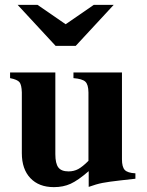

<svg xmlns="http://www.w3.org/2000/svg" viewBox="-20 -747 596 781"><path d="M530.8 -42V-20L470.2 -13.2Q421.9 -7.8 396.7 -2.9Q371.6 2 340.8 13.2V-50.8Q297.4 -13.2 267.3 0.5Q237.3 14.2 199.2 14.2Q138.2 14.2 103.5 -22.5Q68.8 -59.1 68.8 -124V-371.1Q67.9 -401.9 59.3 -412.6Q50.8 -423.3 21 -429.2V-452.1H205.1V-120.1Q205.1 -82 217.3 -65.9Q229.5 -49.8 258.8 -49.8Q280.3 -49.8 297.9 -59.1Q315.4 -68.4 339.8 -92.8V-371.1Q339.4 -403.3 327.1 -414.8Q314.9 -426.3 278.8 -429.2V-452.1H476.1V-99.1Q476.1 -67.9 487.5 -55.7Q499 -43.5 530.8 -42ZM442.4 -727.1 288.1 -560.5H206.1L51.8 -727.1H132.8L247.1 -648.4L361.3 -727.1Z"/></svg>

Font: Accordance
Style: Bold
Weight: 700
Version: Version 1.2 (build January 31, 2020) Miklal Software Solutio